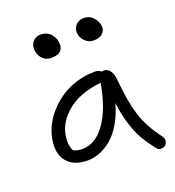

<svg xmlns="http://www.w3.org/2000/svg" viewBox="-136 -798 887 971"><g transform="rotate(-20 307.5 -312.5)"><path d="M432.1 -565.9Q405.3 -565.9 385.3 -586.9Q365.2 -607.9 365.2 -634.8Q365.2 -658.2 381.6 -674.1Q397.9 -689.9 422.9 -689.9Q454.6 -689.9 475.3 -665.8Q496.1 -641.6 496.1 -613.8Q496.1 -595.2 480 -580.6Q463.9 -565.9 432.1 -565.9ZM201.2 -556.2Q171.4 -556.2 152.6 -577.4Q133.8 -598.6 133.8 -629.9Q133.8 -653.3 148.9 -669.7Q164.1 -686 188 -686Q224.1 -686 244.6 -661.9Q265.1 -637.7 265.1 -606.9Q265.1 -556.2 201.2 -556.2ZM196.8 -5.9Q133.3 -5.9 97.2 -38.8Q61 -71.8 61 -128.9Q61 -170.4 76.4 -212.4Q91.8 -254.4 121.1 -290.8Q150.4 -327.1 189.2 -355.2Q228 -383.3 278.3 -399.7Q328.6 -416 382.8 -416Q404.8 -416 417 -403.8Q422.9 -405.8 428.2 -405.8Q447.8 -405.8 460.9 -387.7Q474.1 -369.6 476.1 -339.8Q486.8 -219.2 509.8 -144.8Q532.7 -70.3 590.8 6.8Q606 25.4 597.7 45.2Q589.4 64.9 566.9 64.9Q555.7 64.9 549.8 60.3Q543.9 55.7 535.2 43.9Q506.3 5.4 488.8 -24.4Q471.2 -54.2 453.1 -108.4Q435.1 -162.6 426.8 -231Q410.2 -171.9 383.8 -127.2Q357.4 -82.5 326.2 -56.9Q294.9 -31.2 262.5 -18.6Q230 -5.9 196.8 -5.9ZM131.8 -130.9Q131.8 -104 143.1 -81.1Q161.1 -69.8 192.9 -69.8Q261.7 -69.8 314.7 -143.3Q367.7 -216.8 392.1 -353Q268.1 -339.8 200 -277.1Q131.8 -214.4 131.8 -130.9Z"/></g></svg>

Font: Shantell Sans Irregular Bouncy
Style: Regular
Weight: 300
Designer: Stephen Nixon, Anya Danilova, Shantell Martin
Foundry: Arrow Type
Version: Version 1.006;[9816181b4]